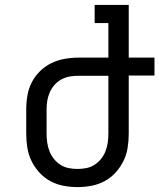

<svg xmlns="http://www.w3.org/2000/svg" viewBox="-20 -755 650 783"><path d="M296 8Q267 8 238.5 2.5Q210 -3 185 -16.5Q160 -30 140.5 -51.5Q121 -73 108.5 -98.5Q96 -124 91.5 -152.5Q87 -181 87 -210V-310Q87 -338 92 -366.5Q97 -395 110 -420Q123 -445 143.5 -465Q164 -485 189.5 -497.5Q215 -510 243.5 -515Q272 -520 300 -520H422V-661H366V-735H505V-520H610V-447H505V-210Q505 -181 500.5 -152.5Q496 -124 483.5 -98.5Q471 -73 451.5 -51.5Q432 -30 407 -16.5Q382 -3 353.5 2.5Q325 8 296 8ZM296 -66Q314 -66 332 -69.5Q350 -73 365.5 -83Q381 -93 392.5 -107.5Q404 -122 410.5 -139Q417 -156 419.5 -174Q422 -192 422 -210V-446H300Q282 -446 264.5 -443Q247 -440 231 -431.5Q215 -423 203 -409.5Q191 -396 183.5 -379.5Q176 -363 173 -345.5Q170 -328 170 -310V-210Q170 -192 172.5 -174Q175 -156 181.5 -139Q188 -122 199.5 -107.5Q211 -93 226.5 -83Q242 -73 260 -69.5Q278 -66 296 -66Z"/></svg>

Font: Iosevka Etoile
Style: Regular
Weight: 400
Designer: Belleve Invis
Foundry: Belleve Invis
Version: Version 33.2.4